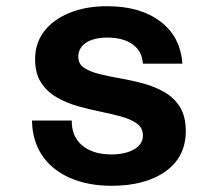

<svg xmlns="http://www.w3.org/2000/svg" viewBox="-20 -586 690 618"><path d="M339 12Q263 12 205 -13.5Q147 -39 115.5 -86Q84 -133 83 -198H211Q210 -147 244.5 -118Q279 -89 338 -89Q384 -89 412 -105.5Q440 -122 440 -150Q440 -174 421 -188Q402 -202 371.5 -210.5Q341 -219 304 -226.5Q267 -234 230 -244.5Q193 -255 162 -273Q131 -291 112 -320.5Q93 -350 93 -396Q93 -447 122 -485Q151 -523 203.5 -544.5Q256 -566 325 -566Q431 -566 496 -517Q561 -468 567 -381H440Q437 -422 406.5 -443.5Q376 -465 326 -465Q282 -465 257 -448.5Q232 -432 232 -403Q232 -380 251 -367.5Q270 -355 300.5 -347.5Q331 -340 368.5 -333.5Q406 -327 442.5 -317Q479 -307 510 -289Q541 -271 559.5 -241Q578 -211 578 -164Q578 -81 513 -34.5Q448 12 339 12Z"/></svg>

Font: Azeret Mono SemiBold
Style: Regular
Weight: 600
Designer: Martin Vácha
Foundry: Displaay
Version: Version 1.002